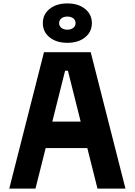

<svg xmlns="http://www.w3.org/2000/svg" viewBox="-20 -1106 790 1126"><path d="M238 -800H512L715.7 0H551.7L378.3 -691H361.7L188.1 0H34.3ZM178.4 -392.8H571.6V-237.5H178.4ZM231.2 -970.4Q231.2 -1021.7 271 -1053.8Q310.8 -1085.9 375 -1085.9Q439.2 -1085.9 479 -1053.8Q518.8 -1021.7 518.8 -970.4Q518.8 -919.1 479 -887Q439.2 -854.9 375 -854.9Q310.8 -854.9 271 -887Q231.2 -919.1 231.2 -970.4ZM423.2 -970.4Q423.2 -987.8 409.8 -998.3Q396.4 -1008.9 375 -1008.9Q353.6 -1008.9 340.2 -998.3Q326.8 -987.8 326.8 -970.4Q326.8 -953 340.2 -942.5Q353.6 -931.9 375 -931.9Q396.4 -931.9 409.8 -942.5Q423.2 -953 423.2 -970.4Z"/></svg>

Font: Martian Mono Custom sWd Rg
Style: Regular
Weight: 400
Width: 6
Monospace: yes
Designer: Alex Havermale
Foundry: Evil Martians
Version: Version 1.000